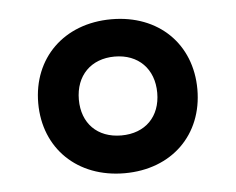

<svg xmlns="http://www.w3.org/2000/svg" viewBox="-35 -764 498 405"><g transform="rotate(-5 214.0 -561.0)"><path d="M214 -398C314 -398 382 -465 382 -561C382 -657 314 -724 214 -724C113 -724 45 -656 45 -561C45 -465 114 -398 214 -398ZM214 -478C163 -478 131 -511 131 -561C131 -612 164 -645 214 -645C264 -645 297 -612 297 -561C297 -511 265 -478 214 -478Z"/></g></svg>

Font: Noto Sans SemiBold
Style: Italic
Weight: 600
Italic angle: -12°
Designer: Monotype Design Team
Foundry: Monotype Imaging Inc.
Version: Version 2.013